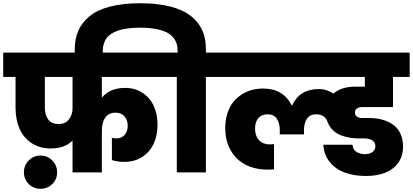

<svg xmlns="http://www.w3.org/2000/svg" viewBox="-34 -1065 2551 1186"><path d="M328.1 -298.8Q369.1 -298.8 391.6 -326.9Q414.1 -355 414.1 -396V-589.8H243.2V-399.9Q243.2 -354 264.4 -326.4Q285.6 -298.8 328.1 -298.8ZM-14.2 -589.8V-740.2H998V-589.8H595.2V-461.9Q645 -522 738.8 -522Q800.8 -522 846.9 -491.2Q893.1 -460.4 916 -409.9Q939 -359.4 939 -296.9Q939 -189 881.8 -127Q824.7 -64.9 732.9 -64.9Q692.9 -64.9 657.2 -76.2V-213.9Q674.8 -210 684.1 -210Q716.8 -210 735.8 -231.9Q754.9 -253.9 754.9 -288.1Q754.9 -322.8 735.1 -345.9Q715.3 -369.1 680.2 -369.1Q638.2 -369.1 616.7 -339.4Q595.2 -309.6 595.2 -257.8V0H414.1V-196.8Q365.2 -147.9 279.8 -147.9Q210.4 -147.9 160.4 -181.4Q110.4 -214.8 86.2 -271Q62 -327.1 62 -399.9V-589.8ZM215.8 101.1Q172.9 101.1 143.3 71.5Q113.8 42 113.8 0Q113.8 -43.5 143.3 -73.7Q172.9 -104 215.8 -104Q259.3 -104 289.1 -73.7Q318.8 -43.5 318.8 0Q318.8 42.5 289.1 71.8Q259.3 101.1 215.8 101.1Z M427.7 -701.2V-761.2Q427.7 -825.2 450.2 -876Q472.7 -926.8 519.5 -965.1Q566.4 -1003.4 645.3 -1024.2Q724.1 -1044.9 831.1 -1044.9Q920.4 -1044.9 990 -1030.8Q1059.6 -1016.6 1105.7 -991.7Q1151.9 -966.8 1181.9 -930.7Q1211.9 -894.5 1224.9 -852.8Q1237.8 -811 1237.8 -761.2V-740.2H1324.7V-589.8H1237.8V0H1058.1V-589.8H969.7V-740.2H1063V-748Q1063 -770.5 1059.1 -788.6Q1055.2 -806.6 1040.8 -827.1Q1026.4 -847.7 1002.2 -861.6Q978 -875.5 934.3 -884.8Q890.6 -894 831.1 -894Q788.6 -894 754.2 -889.2Q719.7 -884.3 696 -876.5Q672.4 -868.7 654.8 -856.9Q637.2 -845.2 627.2 -833Q617.2 -820.8 611.1 -805.4Q605 -790 603 -776.9Q601.1 -763.7 601.1 -748V-701.2Z M2224.6 22Q2152.3 22 2095.2 0.7Q2038.1 -20.5 2002.4 -64.9Q1966.8 -109.4 1963.4 -170.9H2143.6Q2145.5 -141.6 2167.5 -127.2Q2189.5 -112.8 2219.7 -112.8Q2249 -112.8 2266.8 -126Q2284.7 -139.2 2284.7 -161.1Q2284.7 -185.1 2266.6 -197.5Q2248.5 -210 2214.4 -210H2180.7Q2154.8 -210 2130.1 -213.9Q2105.5 -217.8 2077.1 -227.3Q2048.8 -236.8 2025.9 -257.6Q2002.9 -278.3 1990.7 -308.1L1989.7 -310.1Q1989.7 -311 1989.3 -312.3Q1988.8 -313.5 1988.8 -314Q1971.2 -358.9 1919.4 -358.9Q1879.9 -358.9 1861.8 -331.3Q1843.8 -303.7 1843.8 -262.2V-234.9H1694.3V-262.2Q1694.3 -303.7 1676.3 -331.3Q1658.2 -358.9 1618.7 -358.9Q1582 -358.9 1561.8 -335.2Q1541.5 -311.5 1541.5 -271Q1541.5 -225.1 1566.4 -199Q1591.3 -172.9 1631.3 -172.9Q1639.2 -172.9 1658.7 -174.8V-19Q1626.5 -17.1 1623.5 -17.1Q1497.6 -17.1 1427.5 -88.1Q1357.4 -159.2 1357.4 -273.9Q1357.4 -323.2 1370.4 -364Q1383.3 -404.8 1405.5 -432.9Q1427.7 -460.9 1457.5 -480.5Q1487.3 -500 1521 -509Q1554.7 -518.1 1591.3 -518.1Q1715.8 -518.1 1767.6 -414.1H1770.5Q1817.4 -515.1 1936.5 -515.1Q1983.9 -515.1 2025.4 -486.8Q2074.7 -529.8 2161.6 -529.8H2219.7V-589.8H1296.4V-740.2H2496.6V-589.8H2393.6V-403.8H2207.5Q2186 -403.8 2172.4 -395.8Q2158.7 -387.7 2158.7 -370.1Q2158.7 -353 2171.1 -344.5Q2183.6 -335.9 2203.6 -335.9H2247.6Q2288.6 -335.9 2324.2 -326.7Q2359.9 -317.4 2390.1 -297.6Q2420.4 -277.8 2438 -242.4Q2455.6 -207 2455.6 -159.2Q2455.6 -75.2 2395 -26.6Q2334.5 22 2224.6 22Z"/></svg>

Font: Poppins ExtraBold
Style: Regular
Weight: 800
Designer: Ninad Kale (Devanagari), Jonny Pinhorn (Latin)
Foundry: Indian Type Foundry
Version: Version 3.200;PS 1.000;hotconv 16.6.54;makeotf.lib2.5.65590